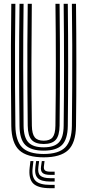

<svg xmlns="http://www.w3.org/2000/svg" viewBox="-20 -820 460 1011"><path d="M210.2 8.5Q121.8 8.5 81.2 -29.2Q40.8 -67 39.5 -156.8Q38.2 -253.8 37.8 -361.9Q37.2 -470 37.6 -581.5Q38 -693 39.5 -800H61Q59.8 -698.2 59.2 -586.9Q58.8 -475.5 59.2 -365.4Q59.8 -255.2 61 -157.5Q62.2 -78.5 96.6 -43.9Q131 -9.2 210.2 -9.2Q289 -9.2 323.2 -43.9Q357.5 -78.5 358.5 -157.5Q359.8 -254.2 360.2 -362.4Q360.8 -470.5 360.4 -581.9Q360 -693.2 358.5 -800H380.2Q382 -647.5 382.1 -480.2Q382.2 -313 380.2 -156.8Q379 -66.8 338.5 -29.1Q298 8.5 210.2 8.5ZM210.2 -26.8Q143.5 -26.8 113.5 -56.4Q83.5 -86 82.8 -156.8Q80.8 -316.2 80.6 -472.4Q80.5 -628.5 82.8 -800H104.2Q102 -634.8 102.2 -472Q102.5 -309.2 104.2 -157.5Q105 -96 129.8 -70.1Q154.5 -44.2 210.2 -44.2Q265.5 -44.2 290 -70.1Q314.5 -96 315.2 -157.5Q317.2 -308.2 317.2 -474.1Q317.2 -640 315.2 -800H337Q339 -632.2 338.9 -470.9Q338.8 -309.5 337 -156.8Q336 -86.5 306.5 -56.6Q277 -26.8 210.2 -26.8ZM210.2 -61.8Q166.2 -61.8 146.5 -83.6Q126.8 -105.5 126 -158.2Q124.8 -254.5 124.2 -362.4Q123.8 -470.2 124.1 -581.6Q124.5 -693 126 -800H147.5Q145.8 -647 145.5 -487.9Q145.2 -328.8 147.8 -158.2Q148.5 -114.8 162.9 -97Q177.2 -79.2 210.2 -79.2Q242.8 -79.2 257 -97Q271.2 -114.8 271.8 -158.2Q274.2 -329.8 274.1 -485.8Q274 -641.8 272 -800H293.8Q295 -699 295.5 -588Q296 -477 295.5 -366.8Q295 -256.5 293.8 -158.2Q293 -105.2 273.2 -83.5Q253.5 -61.8 210.2 -61.8ZM156 28.2 152 62.5Q146 111.2 167.6 132.4Q189.2 153.5 245 153.5H267.8V171H245Q179.8 171 154.6 145.9Q129.5 120.8 136.2 62.5L140.2 28.2ZM214.5 28.2 211.2 55.8Q209.5 71 217.1 77.5Q224.8 84 245 84H267.8V100.8H245Q215 100.8 203.8 90.2Q192.5 79.8 196.2 55.8L200.2 28.2ZM186 28.2 182 59.2Q177.5 91 192.1 104.6Q206.8 118.2 245 118.2H267.8V136H245Q197.2 136 179 118.1Q160.8 100.2 166.2 59.2L170.2 28.2Z"/></svg>

Font: Big Shoulders Inline Display
Style: Bold
Weight: 700
Designer: Patric King
Foundry: XO Type Co
Version: Version 1.000